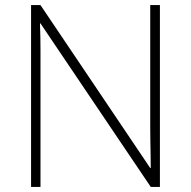

<svg xmlns="http://www.w3.org/2000/svg" viewBox="-20 -734 751 754"><path d="M102 0V-714H139L570 -74H572Q572 -97 571.5 -124Q571 -151 570.5 -178.5Q570 -206 570 -231V-714H608V0H572L139 -642H137Q138 -615 138.5 -588.5Q139 -562 139 -536Q139 -510 139 -481V0Z"/></svg>

Font: Noto Sans Symbols ExtraLight
Style: Regular
Weight: 250
Version: Version 2.002